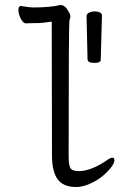

<svg xmlns="http://www.w3.org/2000/svg" viewBox="-20 -734 540 772"><path d="M287 18Q234 18 211.5 -13.5Q189 -45 189 -110L188 -647Q149 -641 123.5 -641Q98 -641 85 -640Q73 -640 63.5 -659Q54 -678 54 -693Q54 -710 63 -710Q101 -704 112 -704Q183 -704 223 -714Q242 -714 256 -687Q263 -676 263 -668Q263 -660 259.5 -653.5Q256 -647 256 -108Q256 -69 263.5 -57.5Q271 -46 297 -46Q344 -46 406 -87Q423 -100 432 -100Q440 -100 440 -89Q440 -79 427.5 -62Q415 -45 393 -26.5Q371 -8 341 5Q311 18 287 18ZM360 -481Q334 -481 332 -494L328 -670Q328 -678 338 -683Q348 -688 359 -688Q390 -688 390 -671L385 -494Q385 -481 360 -481Z"/></svg>

Font: LXGW WenKai Mono TC
Style: Regular
Weight: 400
Designer: LXGW / Fontworks Inc.
Foundry: LXGW / Fontworks Inc.
Version: Version 1.330